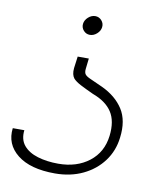

<svg xmlns="http://www.w3.org/2000/svg" viewBox="-81 -585 721 850"><g transform="rotate(10 279.5 -160.5)"><path d="M279 -519Q296 -519 307.5 -506Q319 -493 317 -476Q315 -459 300.5 -446Q286 -433 269 -433Q252 -433 240.5 -446Q229 -459 231 -476Q233 -493 247.5 -506Q262 -519 279 -519ZM233 -329H283Q279 -296 277.5 -280.5Q276 -265 282 -257Q288 -249 306.5 -241Q325 -233 362 -216Q426 -186 458 -136Q490 -86 480 -8Q473 52 438.5 98.5Q404 145 348.5 171.5Q293 198 223 198Q112 198 54 152Q-4 106 5 33H57Q52 75 74 101.5Q96 128 137.5 140.5Q179 153 230 153Q313 153 368.5 110Q424 67 433 -8Q441 -75 414.5 -115.5Q388 -156 328 -178Q291 -195 269 -206.5Q247 -218 236 -230Q223 -246 226 -276Z"/></g></svg>

Font: Kulim Park ExtraLight
Style: Italic
Weight: 275
Italic angle: -8°
Designer: Noponies / Dale Sattler
Foundry: Noponies
Version: Version 1.000; ttfautohint (v1.8.3)